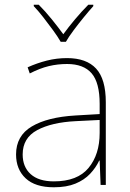

<svg xmlns="http://www.w3.org/2000/svg" viewBox="-20 -783 551 813"><path d="M208 10Q129 10 88.5 -28Q48 -66 48 -129Q48 -208 114.5 -247.5Q181 -287 299 -294L402 -300V-343Q402 -433 368 -472.5Q334 -512 264 -512Q224 -512 186.5 -503Q149 -494 106 -472L97 -498Q137 -516 178.5 -526.5Q220 -537 264 -537Q346 -537 387 -492.5Q428 -448 428 -350V0H406L402 -103H400Q386 -73 361.5 -47Q337 -21 299.5 -5.5Q262 10 208 10ZM208 -15Q308 -15 355 -72Q402 -129 402 -220V-275L301 -270Q199 -265 137.5 -232Q76 -199 76 -129Q76 -76 110 -45.5Q144 -15 208 -15ZM237 -606Q225 -627 205 -654.5Q185 -682 163.5 -709.5Q142 -737 123 -757V-763H144Q172 -735 199.5 -701Q227 -667 248 -638Q269 -667 297.5 -701Q326 -735 354 -763H375V-757Q357 -737 334.5 -709.5Q312 -682 291.5 -654.5Q271 -627 259 -606Z"/></svg>

Font: Noto Sans Symbols Thin
Style: Regular
Weight: 250
Version: Version 2.002